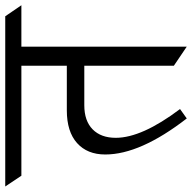

<svg xmlns="http://www.w3.org/2000/svg" viewBox="-80 -694 715 714"><g transform="rotate(-90 277.0 -337.5)"><path d="M460 -615V0L389 -48V-381H242Q184 -381 152.5 -350Q121 -319 121 -264Q121 -167 228 -25L193 0Q59 -173 59 -303Q59 -370 101.5 -408Q144 -446 223 -446H389V-615H-20L-60 -675H573L614 -615Z"/></g></svg>

Font: Halant
Style: Regular
Weight: 400
Designer: Hitesh Malaviya (Devanagari), Satya Rajpurohit (Latin)
Foundry: Indian Type Foundry
Version: Version 1.101;PS 1.0;hotconv 1.0.78;makeotf.lib2.5.61930; tt